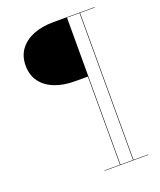

<svg xmlns="http://www.w3.org/2000/svg" viewBox="-162 -850 915 1099"><g transform="rotate(-20 296.0 -300.0)"><path d="M298 -389.5Q228 -389.5 175 -410.5Q122 -431.5 92.5 -471.8Q63 -512 63 -569.5Q63 -627 92.5 -667.2Q122 -707.5 175 -728.8Q228 -750 298 -750H548.5V-747.5H378V-389.5ZM282 150V147.5H548.5V150ZM376.5 150V-750H379.5V150ZM456 150V-750H459V150Z"/></g></svg>

Font: Bodoni Moda 72pt
Style: Regular
Weight: 400
Designer: Owen Earl
Foundry: indestructible type
Version: Version 2.005